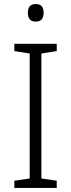

<svg xmlns="http://www.w3.org/2000/svg" viewBox="-20 -931 351 951"><path d="M261 0H51V-36L127 -47V-666L51 -678V-714H261V-678L185 -666V-47L261 -36ZM157 -911Q196 -911 196 -868Q196 -824 157 -824Q118 -824 118 -868Q118 -911 157 -911Z"/></svg>

Font: Noto Sans Myanmar Light
Style: Regular
Weight: 300
Designer: Monotype Design Team
Foundry: Monotype Imaging Inc.
Version: Version 2.107; ttfautohint (v1.8.4.7-5d5b)